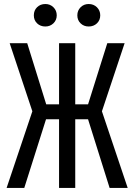

<svg xmlns="http://www.w3.org/2000/svg" viewBox="-20 -917 655 937"><path d="M268.2 0V-334.9H204.6L98.5 0H12.3L137.9 -373.8L27.2 -706.2H112.8L205.6 -407.7H268.2V-706.2H347.2V-407.7H409.7L503.6 -706.2H588.2L477.4 -373.8L603.1 0H514.9L409.7 -334.9H347.2V0ZM145.1 -842.1Q145.1 -866.2 161 -881.8Q176.9 -897.4 201.5 -897.4Q224.6 -897.4 240.8 -881.5Q256.9 -865.6 256.9 -842.1Q256.9 -819 240.8 -803.3Q224.6 -787.7 201.5 -787.7Q176.9 -787.7 161 -803.1Q145.1 -818.5 145.1 -842.1ZM357.4 -842.1Q357.4 -865.6 373.3 -881.5Q389.2 -897.4 412.8 -897.4Q436.9 -897.4 453.1 -881.5Q469.2 -865.6 469.2 -842.1Q469.2 -818.5 453.1 -803.1Q436.9 -787.7 412.8 -787.7Q389.2 -787.7 373.3 -803.1Q357.4 -818.5 357.4 -842.1Z"/></svg>

Font: Fira Code
Style: Regular
Weight: 400
Designer: Carrois Corporate, Edenspiekermann AG, Nikita Prokopov
Foundry: Carrois Corporate, Edenspiekermann AG, Nikita Prokopov
Version: Version 5.002